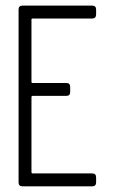

<svg xmlns="http://www.w3.org/2000/svg" viewBox="-20 -656 403 676"><path d="M95.2 -363.8H213.4Q227.1 -363.8 227.1 -350.1V-332Q227.1 -318.4 213.4 -318.4H95.2Q90.8 -318.4 90.8 -314V-49.8Q90.8 -45.4 95.2 -45.4H304.2Q318.4 -45.4 318.4 -31.7V-13.7Q318.4 0 304.2 0H59.1Q45.4 0 45.4 -13.7V-622.6Q45.4 -636.2 59.1 -636.2H304.2Q318.4 -636.2 318.4 -622.6V-605.5Q318.4 -590.8 304.2 -590.8H95.2Q90.8 -590.8 90.8 -586.9V-367.7Q90.8 -363.8 95.2 -363.8Z"/></svg>

Font: GOSTRUS
Style: type A
Weight: 200
Designer: Юрий и Татьяна Кривогуз
Version: Version 01.0